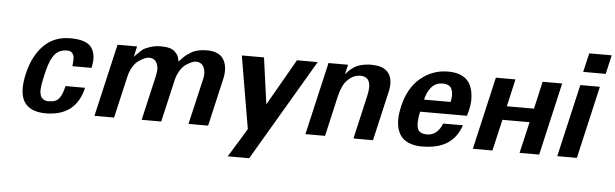

<svg xmlns="http://www.w3.org/2000/svg" viewBox="-54 -921 4221 1318"><g transform="rotate(5 2056.5 -262.0)"><path d="M293 -70.8 293.9 -71.8Q317.9 -71.8 335.2 -79.1Q352.5 -86.4 364 -102.5Q375.5 -118.7 382.3 -137.5Q389.2 -156.2 396 -185.1H530.8Q485.8 11.7 278.8 13.2Q57.1 13.2 117.2 -245.1Q146 -370.6 218 -442.9Q290 -515.1 400.9 -515.1Q514.6 -515.1 548.8 -463.9Q584 -411.6 563 -325.2H431.2Q434.6 -353.5 434.6 -376.7Q434.6 -399.9 422.6 -414.6Q410.6 -429.2 386.2 -429.2Q324.7 -429.2 293.9 -382.8Q281.7 -363.8 277.1 -354.2Q272.5 -344.7 264.2 -319.8Q257.8 -299.8 253.9 -285.2L245.1 -248Q241.2 -231 239.3 -221.7Q237.3 -212.4 234.1 -196.3Q231 -180.2 230 -170.9Q229 -161.6 228 -147.9Q227.1 -134.3 228.5 -126.2Q230 -118.2 232.4 -108.2Q234.9 -98.1 240 -92.3Q245.1 -86.4 252.2 -81.1Q259.3 -75.7 269.5 -73.2Q279.8 -70.8 293 -70.8Z M1010.7 -319.8 1009.8 -318.8Q1020.5 -363.8 1004.9 -396.5Q989.3 -429.2 950.7 -429.2Q939.5 -429.2 926 -424.1Q912.6 -418.9 905.5 -414.8Q898.4 -410.6 882.8 -400.9Q859.9 -386.2 841.1 -355.5Q822.3 -324.7 814 -289.1L747.1 1H611.8L727.1 -499H861.8L845.7 -426.8L871.1 -452.1Q897.5 -478 908 -484.6Q918.5 -491.2 951.7 -502.9Q987.8 -514.2 1022.9 -514.2Q1094.7 -514.2 1121.1 -487.8Q1134.8 -474.1 1140.1 -465.6Q1145.5 -457 1149.9 -439.9Q1152.8 -422.9 1153.8 -420.9L1171.9 -439Q1188 -456.5 1198.2 -464.6Q1208.5 -472.7 1231.9 -487.8Q1273.9 -514.2 1342.8 -514.2Q1428.7 -514.2 1459 -460.9Q1488.8 -408.2 1470.7 -329.1L1395 0H1259.8L1334 -319.8Q1344.2 -363.8 1328.1 -397Q1312 -430.2 1272.9 -430.2Q1249 -430.2 1206.1 -401.9Q1183.6 -386.7 1165.3 -356.4Q1147 -326.2 1138.7 -290L1071.8 0H937Z M1634.3 57.1 1668.5 0 1583.5 -500H1736.3L1780.3 -180.2L1963.4 -500H2106.4Q1712.9 168 1695.3 198.2H1547.4Q1601.6 111.3 1634.3 57.1Z M2483.4 -514.2 2481.4 -513.2Q2562.5 -513.2 2595.5 -466.8Q2628.4 -420.4 2609.4 -338.9L2531.2 1H2396.5L2465.3 -298.8Q2496.6 -432.1 2406.2 -432.1Q2368.2 -432.1 2336.7 -408Q2305.2 -383.8 2288.6 -349.1Q2272.9 -315.4 2264.6 -278.8L2200.7 0H2065.4L2180.7 -500H2315.4L2300.3 -433.1Q2303.7 -437 2309.6 -443.6Q2315.4 -450.2 2317.1 -451.9Q2318.8 -453.6 2322.3 -457.3Q2325.7 -460.9 2328.6 -463.4Q2331.5 -465.8 2335.7 -469.2Q2339.8 -472.7 2346.7 -478Q2392.6 -514.2 2483.4 -514.2Z M2876 14.2 2874 15.1Q2756.8 15.1 2715.6 -54.2Q2674.3 -123.5 2703.1 -247.1Q2732.9 -376.5 2815.4 -444.8Q2897.9 -513.2 3003.4 -513.2Q3154.8 -513.2 3175.3 -382.8Q3180.2 -353 3179.2 -324.2Q3178.2 -295.4 3169.4 -259.8L3159.2 -222.2H2836.4Q2819.8 -149.4 2830.1 -109.9Q2840.3 -70.8 2897.9 -70.8Q2934.1 -70.8 2960.7 -94Q2987.3 -117.2 3001 -154.8H3137.2Q3081.5 14.2 2876 14.2ZM3039.1 -307.1Q3051.3 -361.8 3036.9 -395Q3022.5 -428.2 2975.1 -428.2Q2927.7 -428.2 2897.9 -394.8Q2868.2 -361.3 2856 -307.1Z M3676.3 0H3541L3591.3 -215.8H3404.3L3354 0H3219.2L3334 -500H3469.2L3426.3 -311H3613.3L3656.2 -500H3791Z M4083 -591.8H3927.7L3958 -722.2H4112.8ZM3936 0H3800.8L3916 -500H4050.8Z"/></g></svg>

Font: Perun
Style: Bold Italic
Weight: 700
Italic angle: -12°
Foundry: Copyright (c) Stefan Peev, Context Ltd, 2016
Version: Version 001.000